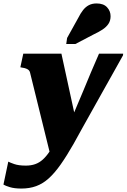

<svg xmlns="http://www.w3.org/2000/svg" viewBox="-73 -852 734 1113"><path d="M226 75 297 -7 373 -127 283 -541H62L45 -462L55 -460Q70 -458 79.5 -454Q89 -450 94 -445Q99 -440 101 -432ZM316 -104 249 -37Q232 0 213.5 27.5Q195 55 175 73Q155 91 131 99.5Q107 108 77 108Q35 108 9.5 99Q-16 90 -25 85L-53 218Q-42 225 -15.5 233Q11 241 51 241Q98 241 136.5 227Q175 213 209 182.5Q243 152 278 102.5Q313 53 353 -17Q378 -63 405.5 -112Q433 -161 462 -213Q491 -265 521 -318.5Q551 -372 581 -425.5Q611 -479 640 -531L641 -541H501Q477 -487 454 -432Q431 -377 408.5 -322.5Q386 -268 362.5 -213.5Q339 -159 316 -104ZM381 -749Q394 -775 408.5 -793.5Q423 -812 442 -822Q461 -832 487 -832Q527 -832 547.5 -810Q568 -788 568 -758Q568 -732 555.5 -713.5Q543 -695 521 -680.5Q499 -666 469 -652L364 -597H311L316 -632Z"/></svg>

Font: Roboto Serif 20pt ExtraBold
Style: Italic
Weight: 800
Italic angle: -10°
Version: Version 1.007